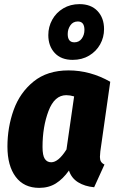

<svg xmlns="http://www.w3.org/2000/svg" viewBox="-20 -892 563 930"><path d="M514 -496 466 -159Q464 -139 464 -132Q464 -118 469 -109.5Q474 -101 486 -95L436 15Q391 11 358.5 -9Q326 -29 314 -66Q285 -25 250.5 -3.5Q216 18 170 18Q96 18 56 -35.5Q16 -89 16 -182Q16 -275 46 -359Q76 -443 142.5 -497Q209 -551 312 -551Q417 -551 514 -496ZM186 -180Q186 -139 197 -122.5Q208 -106 228 -106Q263 -106 302 -168L339 -425Q319 -431 301 -431Q244 -431 215 -354.5Q186 -278 186 -180ZM484 -751Q484 -711 465 -677Q446 -643 411.5 -622.5Q377 -602 332 -602Q276 -602 245 -635.5Q214 -669 214 -722Q214 -762 233 -796.5Q252 -831 286.5 -851.5Q321 -872 365 -872Q421 -872 452.5 -838.5Q484 -805 484 -751ZM308 -727Q308 -687 340 -687Q363 -687 376 -705Q389 -723 389 -747Q389 -788 357 -788Q334 -788 321 -769.5Q308 -751 308 -727Z"/></svg>

Font: Fira Sans Condensed ExtraBold
Style: Italic
Weight: 800
Width: 3
Italic angle: -8°
Designer: bBox Type GmbH & Carrois Corporate GbR & Edenspiekermann AG
Foundry: bBox Type GmbH & Carrois Corporate GbR & Edenspiekermann AG
Version: Version 4.301